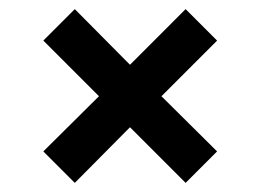

<svg xmlns="http://www.w3.org/2000/svg" viewBox="-20 -483 570 421"><path d="M144 -82 75 -151 197 -272 75 -394 144 -463 265 -341 387 -463 456 -394 334 -272 456 -151 387 -82 265 -204Z"/></svg>

Font: Faustina
Style: Bold
Weight: 700
Designer: Alfonso Garcia
Foundry: http://www.omnibus-type.com
Version: Version 1.200